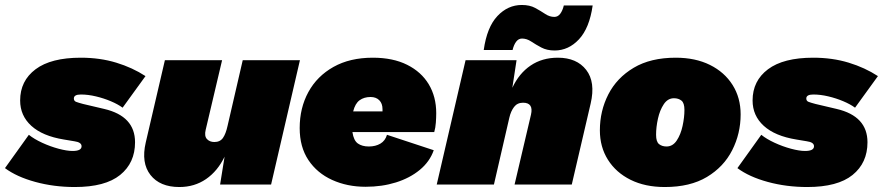

<svg xmlns="http://www.w3.org/2000/svg" viewBox="-52 -742 3550 772"><path d="M249 10Q165 10 90 -10.5Q15 -31 -32 -66L64 -200Q85 -183 117.5 -168Q150 -153 183.5 -144Q217 -135 240 -135Q276 -135 276 -154Q276 -170 247 -174L205 -181Q119 -195 74 -236Q29 -277 29 -338Q29 -417 91 -463.5Q153 -510 273 -510Q350 -510 415.5 -490Q481 -470 533 -436L441 -309Q422 -323 393.5 -335Q365 -347 333.5 -354.5Q302 -362 273 -362Q245 -362 245 -346Q245 -336 254 -332.5Q263 -329 282 -324L367 -304Q491 -275 491 -170Q491 -87 431 -38.5Q371 10 249 10Z M669 10Q591 10 553 -38.5Q515 -87 534 -169L611 -500H841L775 -220Q769 -195 780 -183Q791 -171 810 -171Q833 -171 844.5 -187.5Q856 -204 863 -236L924 -500H1154L1038 0H833L851 -112Q823 -54 776.5 -22Q730 10 669 10Z M1418 9Q1344 9 1283.5 -18.5Q1223 -46 1188 -98.5Q1153 -151 1153 -227Q1153 -308 1188 -372Q1223 -436 1289 -473Q1355 -510 1447 -510Q1528 -510 1585 -481.5Q1642 -453 1672 -403Q1702 -353 1702 -287Q1702 -270 1700.5 -249Q1699 -228 1694 -211H1365Q1370 -177 1387 -165Q1404 -153 1431 -153Q1458 -153 1477.5 -164.5Q1497 -176 1504 -200L1692 -138Q1676 -92 1636 -59Q1596 -26 1540 -8.5Q1484 9 1418 9ZM1438 -352Q1412 -352 1394 -339Q1376 -326 1368 -294H1486Q1486 -298 1486 -303Q1486 -326 1473 -339Q1460 -352 1438 -352Z M1704 0 1820 -500H2025L2008 -389Q2035 -447 2081.5 -478.5Q2128 -510 2191 -510Q2267 -510 2305 -461Q2343 -412 2323 -326L2247 0H2017L2083 -281Q2094 -329 2051 -329Q2028 -329 2015 -312Q2002 -295 1996 -269L1934 0ZM2331 -720Q2318 -629 2276 -584Q2234 -539 2178 -539Q2147 -539 2124.5 -551Q2102 -563 2084 -575Q2066 -587 2047 -587Q2033 -587 2023.5 -574.5Q2014 -562 2009 -541H1893Q1906 -633 1948 -677.5Q1990 -722 2046 -722Q2078 -722 2100 -710Q2122 -698 2140 -686Q2158 -674 2177 -674Q2191 -674 2200.5 -686.5Q2210 -699 2215 -720Z M2621 10Q2542 10 2483.5 -19Q2425 -48 2392.5 -99.5Q2360 -151 2360 -218Q2360 -296 2394 -362.5Q2428 -429 2496 -469.5Q2564 -510 2665 -510Q2744 -510 2802.5 -481Q2861 -452 2893.5 -400.5Q2926 -349 2926 -282Q2926 -205 2892 -138Q2858 -71 2790.5 -30.5Q2723 10 2621 10ZM2628 -153Q2653 -153 2669 -177Q2685 -201 2692.5 -235.5Q2700 -270 2700 -300Q2700 -328 2688 -337.5Q2676 -347 2658 -347Q2633 -347 2617 -323Q2601 -299 2593.5 -265Q2586 -231 2586 -200Q2586 -172 2598 -162.5Q2610 -153 2628 -153Z M3194 10Q3110 10 3035 -10.5Q2960 -31 2913 -66L3009 -200Q3030 -183 3062.5 -168Q3095 -153 3128.5 -144Q3162 -135 3185 -135Q3221 -135 3221 -154Q3221 -170 3192 -174L3150 -181Q3064 -195 3019 -236Q2974 -277 2974 -338Q2974 -417 3036 -463.5Q3098 -510 3218 -510Q3295 -510 3360.5 -490Q3426 -470 3478 -436L3386 -309Q3367 -323 3338.5 -335Q3310 -347 3278.5 -354.5Q3247 -362 3218 -362Q3190 -362 3190 -346Q3190 -336 3199 -332.5Q3208 -329 3227 -324L3312 -304Q3436 -275 3436 -170Q3436 -87 3376 -38.5Q3316 10 3194 10Z"/></svg>

Font: Prodigy Sans Black
Style: Italic
Weight: 900
Italic angle: -13°
Designer: Wei Huang
Foundry: Wei Huang
Version: Version 1.003; ttfautohint (v1.8.3)